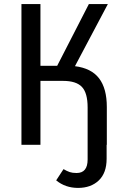

<svg xmlns="http://www.w3.org/2000/svg" viewBox="-20 -709 581 940"><path d="M503 -185V0H502V68Q502 138 463.5 174.5Q425 211 362 211Q300 211 255 174L291 119Q308 129 321.5 133.5Q335 138 355 138Q409 138 409 72V-183Q409 -254 381 -283.5Q353 -313 289 -313H178V0H85V-689H178V-387H260L415 -689H508L347 -385Q427 -375 465 -325.5Q503 -276 503 -185Z"/></svg>

Font: Fira Sans Condensed
Style: Regular
Weight: 400
Width: 3
Designer: bBox Type GmbH & Carrois Corporate GbR & Edenspiekermann AG
Foundry: bBox Type GmbH & Carrois Corporate GbR & Edenspiekermann AG
Version: Version 4.301